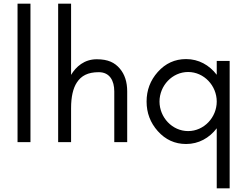

<svg xmlns="http://www.w3.org/2000/svg" viewBox="-20 -770 1339 1040"><path d="M145 0V-750H75V0Z M599 -275V0H669V-275C669 -326 655.7 -367.2 629 -398.5C601.3 -431.1 565.4 -449 504 -449C436.9 -449 391.6 -409.1 365 -364.4V-750H295V0L365 0V-184C365 -245.2 375.5 -291.7 396.5 -323.5C420.1 -359.3 455.3 -379 515 -379C574.3 -379 599 -333 599 -275Z M999 -60C912.8 -60 844 -134.2 844 -220C844 -305.8 912.8 -380 999 -380C1085.2 -380 1154 -305.8 1154 -220C1154 -134.2 1085.2 -60 999 -60ZM988 -450C927.2 -450 876.1 -426.7 834.5 -380C794.2 -334.7 774 -281.4 774 -220C774 -158.6 794.2 -105.3 834.5 -60C876.1 -13.3 927.2 10 988 10C1056.1 10 1113.8 -22.5 1154 -75.1V250L1224 250V-440H1154V-364.9C1113.7 -417.6 1056.1 -450 988 -450Z"/></svg>

Font: GI
Style: Regular
Weight: 400
Designer: Alfredo Marco Pradil
Version: Version 1.01 2015